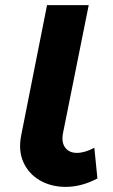

<svg xmlns="http://www.w3.org/2000/svg" viewBox="-20 -720 443 751"><path d="M237 11Q180 11 136 -14.5Q92 -40 71.5 -85.5Q51 -131 63 -191L164 -700H327L226 -197Q220 -162 235.5 -142Q251 -122 281 -122Q296 -122 313 -127Q330 -132 349 -142L361 -22Q329 -5 298 3Q267 11 237 11Z"/></svg>

Font: Montserrat Thin
Style: Bold Italic
Weight: 700
Italic angle: -11.3°
Version: Version 9.000